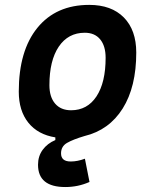

<svg xmlns="http://www.w3.org/2000/svg" viewBox="-20 -547 626 774"><path d="M243.2 207Q133.3 207 133.3 117.2Q133.3 82.5 152.1 56.9Q170.9 31.2 203.1 17.6V6.8Q132.8 -4.4 94.2 -52.5Q55.7 -100.6 55.7 -177.7Q55.7 -342.8 130.9 -435.1Q206.1 -527.3 339.8 -527.3Q429.2 -527.3 479.2 -476.6Q529.3 -425.8 529.3 -335Q529.3 -196.8 474.6 -109.6Q419.9 -22.5 320.3 1.5Q274.4 15.1 250.2 29.1Q226.1 43 226.1 71.3Q226.1 104 265.1 104Q292.5 104 322.3 92.8L340.8 186.5Q294.9 207 243.2 207ZM266.6 -102.5Q332 -102.5 368.9 -158.4Q405.8 -214.4 405.8 -314Q405.8 -361.8 383.8 -388.4Q361.8 -415 321.8 -415Q254.9 -415 217 -359.1Q179.2 -303.2 179.2 -203.6Q179.2 -156.2 202.1 -129.4Q225.1 -102.5 266.6 -102.5Z"/></svg>

Font: Cascadia Code PL SemiBold
Style: Italic
Weight: 600
Italic angle: -10°
Monospace: yes
Designer: Aaron Bell
Foundry: Saja Typeworks
Version: Version 2404.023; ttfautohint (v1.8.4)